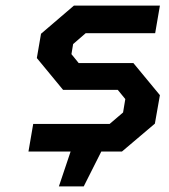

<svg xmlns="http://www.w3.org/2000/svg" viewBox="-20 -543 607 688"><path d="M191 125 233 0H82L99 -99H373L421 -140L429 -188L402 -221H206L112 -335L127 -422L245 -523H553L536 -424H287L242 -385L236 -349L262 -317H458L553 -202L535 -100L417 0H343L280 125Z"/></svg>

Font: Tomorrow Medium
Style: Italic
Weight: 500
Italic angle: -10°
Designer: Tony de Marco, Monica Rizzolli
Foundry: Just in Type
Version: Version 2.002